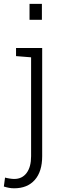

<svg xmlns="http://www.w3.org/2000/svg" viewBox="-34 -782 331 1015"><path d="M41 213.4Q25.9 213.4 13.2 210.9Q0.5 208.5 -13.7 204.1L-7.3 156.7Q0.5 159.2 15.4 161.6Q30.3 164.1 41 164.1Q83 164.1 106.7 132.3Q130.4 100.6 130.4 43.5V-479L50.8 -485.4V-528.3H189V43.5Q189 125 149.9 169.2Q110.8 213.4 41 213.4ZM122.1 -677.2V-761.7H187.5V-677.2Z"/></svg>

Font: Roboto Slab LO Light
Style: Regular
Weight: 300
Designer: Google
Version: Version 2.000